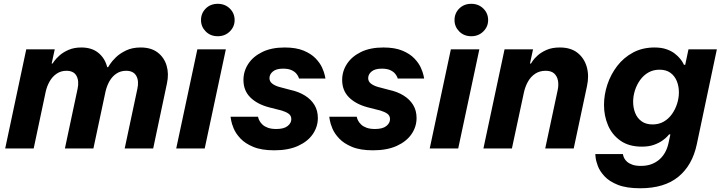

<svg xmlns="http://www.w3.org/2000/svg" viewBox="-20 -794 3858 1027"><path d="M160.2 0H7.8L120.4 -530H272.8L256.4 -454.2H261Q261 -454.2 270.2 -467.2Q279.4 -480.2 298.1 -497.1Q316.8 -514 346.2 -527Q375.6 -540 415 -540Q469.2 -540 503.6 -513.3Q538 -486.6 551.2 -442.9Q564.4 -399.2 553.2 -347.8L479.6 0H327.2L395 -318.8Q404 -360.4 389.4 -387.9Q374.8 -415.4 335 -415.4Q306.2 -415.4 283.4 -400.1Q260.6 -384.8 245.8 -359.1Q231 -333.4 224.4 -303.2ZM479.6 0H327.2L420.2 -435H558.4Q558.4 -435 568.7 -451Q579 -467 600 -487.5Q621 -508 654.1 -524Q687.2 -540 732.2 -540Q788.4 -540 823.3 -513.3Q858.2 -486.6 871.2 -442.9Q884.2 -399.2 873 -347.8L799.4 0H647L714.8 -318.8Q724.2 -361.6 708.8 -388.5Q693.4 -415.4 654.4 -415.4Q625.6 -415.4 603 -400.5Q580.4 -385.6 565.8 -360.1Q551.2 -334.6 544.2 -303.2Z M1075 0H922.6L1035.6 -530H1188ZM1144.8 -600.2Q1105.8 -600.2 1080.5 -625.7Q1055.2 -651.2 1055.2 -686.4Q1055.2 -723.2 1080.5 -748.4Q1105.8 -773.6 1144.8 -773.6Q1183.4 -773.6 1209.2 -748.4Q1235 -723.2 1235 -686.4Q1235 -651.2 1209.2 -625.7Q1183.4 -600.2 1144.8 -600.2Z M1447.2 10Q1379 10 1335.2 -8.2Q1291.4 -26.4 1266.3 -53.1Q1241.2 -79.8 1230.1 -106.5Q1219 -133.2 1216.1 -151.4Q1213.2 -169.6 1213.2 -169.6H1360.2Q1360.2 -169.6 1361.8 -163Q1363.4 -156.4 1368.7 -146.7Q1374 -137 1384.5 -127.1Q1395 -117.2 1413 -110.6Q1431 -104 1457.8 -104Q1498.8 -104 1518.5 -119.9Q1538.2 -135.8 1538.2 -156.4Q1538.2 -175.6 1523.7 -185.8Q1509.2 -196 1486.6 -202.8L1418.8 -220Q1354.8 -237 1318.5 -273.5Q1282.2 -310 1282.2 -366.2Q1282.2 -413 1308 -452.4Q1333.8 -491.8 1382.9 -515.9Q1432 -540 1502.6 -540Q1563.6 -540 1603.9 -523.3Q1644.2 -506.6 1668 -481.8Q1691.8 -457 1702.9 -432.2Q1714 -407.4 1717.4 -390.7Q1720.8 -374 1720.8 -374H1579.6Q1579.6 -374 1576.6 -381.9Q1573.6 -389.8 1564.9 -400.4Q1556.2 -411 1539.1 -418.9Q1522 -426.8 1493.8 -426.8Q1458 -426.8 1439.7 -411.7Q1421.4 -396.6 1421.4 -376Q1421.4 -358.6 1435.5 -347.3Q1449.6 -336 1472.8 -329.2L1533 -313.2Q1577.2 -303.8 1610.5 -283.2Q1643.8 -262.6 1662 -232.5Q1680.2 -202.4 1680.2 -163Q1680.2 -116 1653.2 -76.6Q1626.2 -37.2 1574.2 -13.6Q1522.2 10 1447.2 10Z M1975.2 10Q1907 10 1863.2 -8.2Q1819.4 -26.4 1794.3 -53.1Q1769.2 -79.8 1758.1 -106.5Q1747 -133.2 1744.1 -151.4Q1741.2 -169.6 1741.2 -169.6H1888.2Q1888.2 -169.6 1889.8 -163Q1891.4 -156.4 1896.7 -146.7Q1902 -137 1912.5 -127.1Q1923 -117.2 1941 -110.6Q1959 -104 1985.8 -104Q2026.8 -104 2046.5 -119.9Q2066.2 -135.8 2066.2 -156.4Q2066.2 -175.6 2051.7 -185.8Q2037.2 -196 2014.6 -202.8L1946.8 -220Q1882.8 -237 1846.5 -273.5Q1810.2 -310 1810.2 -366.2Q1810.2 -413 1836 -452.4Q1861.8 -491.8 1910.9 -515.9Q1960 -540 2030.6 -540Q2091.6 -540 2131.9 -523.3Q2172.2 -506.6 2196 -481.8Q2219.8 -457 2230.9 -432.2Q2242 -407.4 2245.4 -390.7Q2248.8 -374 2248.8 -374H2107.6Q2107.6 -374 2104.6 -381.9Q2101.6 -389.8 2092.9 -400.4Q2084.2 -411 2067.1 -418.9Q2050 -426.8 2021.8 -426.8Q1986 -426.8 1967.7 -411.7Q1949.4 -396.6 1949.4 -376Q1949.4 -358.6 1963.5 -347.3Q1977.6 -336 2000.8 -329.2L2061 -313.2Q2105.2 -303.8 2138.5 -283.2Q2171.8 -262.6 2190 -232.5Q2208.2 -202.4 2208.2 -163Q2208.2 -116 2181.2 -76.6Q2154.2 -37.2 2102.2 -13.6Q2050.2 10 1975.2 10Z M2431 0H2278.6L2391.6 -530H2544ZM2500.8 -600.2Q2461.8 -600.2 2436.5 -625.7Q2411.2 -651.2 2411.2 -686.4Q2411.2 -723.2 2436.5 -748.4Q2461.8 -773.6 2500.8 -773.6Q2539.4 -773.6 2565.2 -748.4Q2591 -723.2 2591 -686.4Q2591 -651.2 2565.2 -625.7Q2539.4 -600.2 2500.8 -600.2Z M2718.2 0H2565.8L2678.8 -530H2831.2L2814.8 -454.2H2820.2Q2820.2 -454.2 2828.6 -467.2Q2837 -480.2 2855.6 -497.1Q2874.2 -514 2903.4 -527Q2932.6 -540 2974.6 -540Q3033 -540 3069.1 -511.5Q3105.2 -483 3118.6 -435.9Q3132 -388.8 3119.6 -332.6L3048.8 0H2896.4L2962.8 -311Q2969 -339.8 2964.4 -363.4Q2959.8 -387 2944 -401.2Q2928.2 -415.4 2898.6 -415.4Q2866.6 -415.4 2842.9 -399.8Q2819.2 -384.2 2804.2 -357.6Q2789.2 -331 2782.2 -298.6Z M3404.6 213Q3330.8 213 3284.7 194.6Q3238.6 176.2 3213.4 148.8Q3188.2 121.4 3178 94.2Q3167.8 67 3166 48.6Q3164.2 30.2 3164.2 30.2H3312Q3312 30.2 3313.3 36.7Q3314.6 43.2 3319.2 52.5Q3323.8 61.8 3334.1 71.1Q3344.4 80.4 3362.4 86.9Q3380.4 93.4 3408.2 93.4Q3440.2 93.4 3465 84Q3489.8 74.6 3508.3 58Q3526.8 41.4 3538.7 18.9Q3550.6 -3.6 3556 -29.4L3565.8 -75.2H3559Q3559 -75.2 3550.4 -65.3Q3541.8 -55.4 3523.6 -42.4Q3505.4 -29.4 3478.3 -19.5Q3451.2 -9.6 3413.2 -9.6Q3344.4 -9.6 3299.3 -41.1Q3254.2 -72.6 3232.5 -123.3Q3210.8 -174 3210.8 -232.4Q3210.8 -287.2 3228.7 -341.4Q3246.6 -395.6 3281.1 -440.7Q3315.6 -485.8 3366 -512.9Q3416.4 -540 3481 -540Q3517.6 -540 3544.3 -530.8Q3571 -521.6 3589 -507.6Q3607 -493.6 3618.1 -479.7Q3629.2 -465.8 3633.8 -456.6Q3638.4 -447.4 3638.4 -447.4H3645.2L3662.6 -530H3814.4L3707.2 -22.6Q3683.6 90 3608.6 151.5Q3533.6 213 3404.6 213ZM3470.4 -128.4Q3504.2 -128.4 3530.3 -143.4Q3556.4 -158.4 3574.4 -183.9Q3592.4 -209.4 3601.9 -239.7Q3611.4 -270 3611.4 -300Q3611.4 -332.4 3600.2 -360.1Q3589 -387.8 3566.2 -404.5Q3543.4 -421.2 3507.8 -421.2Q3474.2 -421.2 3448.1 -406.2Q3422 -391.2 3403.8 -365.7Q3385.6 -340.2 3376.1 -309.9Q3366.6 -279.6 3366.6 -249.6Q3366.6 -217.6 3377.5 -189.9Q3388.4 -162.2 3411.6 -145.3Q3434.8 -128.4 3470.4 -128.4Z"/></svg>

Font: Be Vietnam Pro Variable Thin
Style: Italic
Weight: 100
Italic angle: -12°
Designer: Lam Bao, Tony Le, Vietanh Nguyen
Foundry: Yellow Type Foundry
Version: Version 1.002